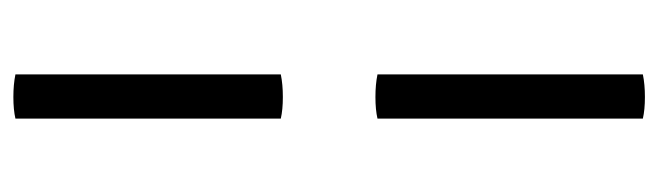

<svg xmlns="http://www.w3.org/2000/svg" viewBox="-360 -458 961 280"><g transform="rotate(-90 120.0 -317.5)"><path d="M87.5 -775Q100.5 -778 119 -778Q137.5 -778 152 -775V-388Q137.5 -385 119 -385Q100.5 -385 87.5 -388ZM87.5 -247Q100.5 -250 119 -250Q137.5 -250 152 -247V140Q137.5 143 119 143Q100.5 143 87.5 140Z"/></g></svg>

Font: Signika Negative SC Light
Style: Regular
Weight: 300
Designer: Anna Giedryś
Foundry: Anna Giedryś
Version: Version 2.000; ttfautohint (v1.8.3) -l 8 -r 50 -G 200 -x 9 -